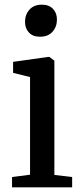

<svg xmlns="http://www.w3.org/2000/svg" viewBox="-20 -801 351 821"><path d="M31.5 -44 108.5 -54V-471.5L36 -489.5V-536.5L185 -557.5H191.5L212.5 -541.5V-53L288.5 -44V0H31.5ZM150.5 -644Q120.5 -644 103.8 -661.8Q87 -679.5 87 -707.5Q87 -738.5 106 -759.8Q125 -781 158.5 -781H159.5Q189.5 -781 206.5 -763.2Q223.5 -745.5 223.5 -717.5Q223.5 -686.5 204.5 -665.2Q185.5 -644 151.5 -644Z"/></svg>

Font: Merriweather 12pt
Style: Regular
Weight: 400
Designer: Eben Sorkin
Foundry: Eben Sorkin
Version: Version 2.100